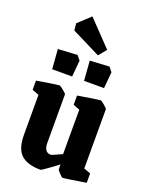

<svg xmlns="http://www.w3.org/2000/svg" viewBox="-165 -974 828 1069"><g transform="rotate(20 249.5 -439.5)"><path d="M294.9 -696.8 124 -782.2 120.1 -823.2 191.9 -890.1 333 -743.2ZM82 -537.1 73.2 -653.8 188 -660.2 209 -633.8 200.2 -537.1ZM271 -537.1 262.2 -653.8 377 -660.2 397.9 -633.8 389.2 -537.1ZM211.9 11.2Q134.8 11.2 96.9 -23.2Q59.1 -57.6 59.1 -143.1V-377L19 -392.1V-446.8Q138.7 -466.8 150.9 -466.8Q156.7 -466.8 176.8 -450.4Q196.8 -434.1 196.8 -429.2V-144Q196.8 -86.9 236.8 -86.9Q240.2 -86.9 256.3 -93.8Q272.5 -100.6 286.6 -107.4L300.8 -113.8V-377L262.2 -392.1V-446.8Q381.8 -466.8 395 -466.8Q400.9 -466.8 419.9 -450.4Q439 -434.1 439 -429.2V-79.1L479 -64V-8.8Q356.9 11.2 342.8 11.2Q338.4 11.2 322.8 -5.4Q307.1 -22 307.1 -26.9V-55.2Q278.8 -33.2 247.3 -11Q215.8 11.2 211.9 11.2Z"/></g></svg>

Font: Grenze
Style: Bold
Weight: 700
Designer: Renata Polastri
Foundry: Omnibus-Type
Version: Version 1.002;PS 001.002;hotconv 1.0.88;makeotf.lib2.5.64775